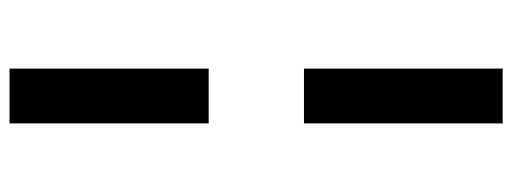

<svg xmlns="http://www.w3.org/2000/svg" viewBox="-356 -529 1075 403"><g transform="rotate(90 181.5 -327.5)"><path d="M124 -428H239V-845H124ZM124 190H239V-228H124Z"/></g></svg>

Font: Mluvka SemiBold
Style: Regular
Weight: 600
Designer: Modified by Jiří Krblich, Original typeface by Gumpita Rahayu
Foundry: Gumpita Rahayu & Jiří Krblich
Version: Version 2.000;Glyphs 3.1.1 (3134)